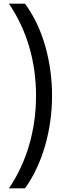

<svg xmlns="http://www.w3.org/2000/svg" viewBox="-20 -819 360 1055"><path d="M266 -293C266 -472 219 -662 117 -799H29C127 -654 178 -483 178 -293C178 -105 127 72 29 216H117C213 84 266 -104 266 -293Z"/></svg>

Font: Noto Sans Sinhala Condensed Medium
Style: Regular
Weight: 500
Width: 3
Designer: Jelle Bosma - Monotype Design Team
Foundry: Monotype Imaging Inc.
Version: Version 2.006